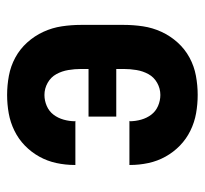

<svg xmlns="http://www.w3.org/2000/svg" viewBox="-38 -530 576 540"><g transform="rotate(90 250.0 -260.0)"><path d="M247 8Q220 8 193 3Q166 -2 142 -15Q118 -28 99.5 -48.5Q81 -69 69.5 -94Q58 -119 54 -146Q50 -173 50 -200V-320Q50 -347 54 -374Q58 -401 69.5 -426Q81 -451 99.5 -471.5Q118 -492 142 -505Q166 -518 193 -523Q220 -528 247 -528Q273 -528 298.5 -523.5Q324 -519 347.5 -507.5Q371 -496 389.5 -478Q408 -460 420.5 -437.5Q433 -415 438.5 -389.5Q444 -364 444 -338Q444 -338 444 -337.5Q444 -337 444 -336H320Q320 -337 320.5 -337Q321 -337 321 -337Q321 -353 316.5 -369Q312 -385 302.5 -397.5Q293 -410 278 -416.5Q263 -423 247 -423Q229 -423 213 -414Q197 -405 188.5 -389.5Q180 -374 177 -356Q174 -338 174 -320V-299H308V-221H174V-200Q174 -182 177 -164Q180 -146 188.5 -130.5Q197 -115 213 -106Q229 -97 247 -97Q263 -97 278 -103.5Q293 -110 302.5 -122.5Q312 -135 316.5 -151Q321 -167 321 -183Q321 -183 320.5 -183Q320 -183 320 -184H444Q444 -183 444 -182.5Q444 -182 444 -182Q444 -156 438.5 -130.5Q433 -105 420.5 -82.5Q408 -60 389.5 -42Q371 -24 347.5 -12.5Q324 -1 298.5 3.5Q273 8 247 8Z"/></g></svg>

Font: Iosevka SS04 Extrabold
Style: Regular
Weight: 800
Monospace: yes
Designer: Belleve Invis
Foundry: Belleve Invis
Version: Version 19.0.0; ttfautohint (v1.8.4)